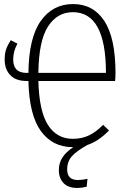

<svg xmlns="http://www.w3.org/2000/svg" viewBox="-20 -714 635 946"><path d="M547 -315H169Q173 -166 216.5 -98Q260 -30 339 -30Q383 -30 418.5 -47Q454 -64 488 -99L517 -71Q464 -17 411 0Q357 30 334 56Q311 82 311 121Q311 173 364 173Q384 173 411 167L407 206Q383 212 360 212Q316 212 293 188Q270 164 270 124Q270 89 287.5 62Q305 35 341 11H339Q239 11 181.5 -68Q124 -147 120 -315H111Q58 -315 30.5 -344Q3 -373 3 -420Q3 -451 10.5 -472Q18 -493 33 -516L66 -499Q45 -461 45 -421Q45 -355 110 -355H120Q122 -528 181 -611Q240 -694 340 -694Q440 -694 494.5 -610Q549 -526 549 -354Q549 -329 547 -315ZM502 -355Q502 -654 339 -654Q262 -654 216.5 -583.5Q171 -513 169 -355Z"/></svg>

Font: Fira Sans Extra Condensed ExtraLight
Style: Regular
Weight: 275
Width: 1
Designer: Carrois Corporate & Edenspiekermann AG
Foundry: Carrois Corporate GbR & Edenspiekermann AG
Version: Version 4.203